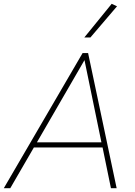

<svg xmlns="http://www.w3.org/2000/svg" viewBox="-31 -989 712 1009"><path d="M-11 0 403 -710H432L582 0H552L508 -214H147L23 0ZM163 -241H502L413 -673ZM412 -792 556 -969 584 -956 444 -792Z"/></svg>

Font: Livvic Thin
Style: Italic
Weight: 250
Italic angle: -10°
Designer: Jacques Le Bailly, Baron von Fonthausen
Version: Version 1.001; ttfautohint (v1.8.2)